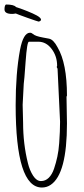

<svg xmlns="http://www.w3.org/2000/svg" viewBox="-24 -818 373 857"><path d="M46.4 -757.8Q36.6 -755.9 30.3 -755.9Q-3.9 -755.9 -3.9 -775.9Q-3.9 -793.5 2.4 -797.9Q38.6 -797.9 47.4 -786.6Q48.3 -786.1 59.3 -782.5Q70.3 -778.8 78.1 -775.9Q85.9 -772.9 98.9 -767.8Q111.8 -762.7 121.3 -758.3Q130.9 -753.9 140.1 -749Q159.2 -738.3 159.2 -730Q159.2 -726.6 155 -724.1Q150.9 -721.7 148.2 -721.7Q145.5 -721.7 98.1 -738.5Q50.8 -755.4 46.4 -757.8ZM272.9 -386.2 274.9 -267.1Q274.9 -42 202.6 6.8Q185.1 19 163.1 19Q45.9 19 45.9 -349.1Q45.9 -491.2 65.4 -595.7Q80.1 -671.9 109.9 -671.9Q116.7 -671.9 122.8 -666.5Q128.9 -661.1 139.4 -657.5Q149.9 -653.8 168.2 -650.4Q186.5 -647 194.3 -645.5Q214.4 -642.1 232.9 -606.9Q274.9 -535.6 274.9 -391.1ZM77.1 -350.1 79.1 -271Q79.1 -175.8 100.6 -89.8Q108.4 -57.6 123.8 -33.7Q139.2 -9.8 158.9 -9.8Q178.7 -9.8 193.6 -24.4Q208.5 -39.1 217.3 -65.2Q226.1 -91.3 231.9 -118.4Q237.8 -145.5 240.2 -179.2Q244.1 -232.9 244.1 -274.9L232.9 -511.2L229 -519L231 -523.9Q231 -567.4 206.5 -599.6Q182.1 -631.8 147 -631.8H105Q96.7 -631.8 90.3 -542.7Q84 -453.6 82 -443.8Z"/></svg>

Font: Amatic SC
Style: Regular
Weight: 400
Version: Version 1.004